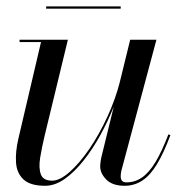

<svg xmlns="http://www.w3.org/2000/svg" viewBox="-20 -588 607 618"><path d="M125 10Q77 10 55.2 -10.8Q33.5 -31.5 31.5 -65.8Q29.5 -100 39 -141L112 -452.5H43V-460H198.5L124 -152.5Q114.5 -113 109.2 -80Q104 -47 111.5 -26.8Q119 -6.5 148 -6.5Q172.5 -6.5 204.2 -34.5Q236 -62.5 267.8 -109Q299.5 -155.5 325.8 -212.5Q352 -269.5 366.5 -327H372.5Q363.5 -288.5 345.5 -243.2Q327.5 -198 303 -153.2Q278.5 -108.5 249.2 -71.5Q220 -34.5 188.5 -12.2Q157 10 125 10ZM381 10Q342 10 322.2 -10Q302.5 -30 302.5 -52.5Q302.5 -58.5 303.8 -67.8Q305 -77 307 -85L399 -460H483.5L370.5 -38Q369.5 -33.5 369 -28.8Q368.5 -24 368.5 -20Q368.5 -1 387 -1Q414.5 -1 437.2 -16.8Q460 -32.5 480.5 -66.5Q501 -100.5 522 -155.5L528.5 -153Q507 -95.5 485.2 -59.5Q463.5 -23.5 438 -6.8Q412.5 10 381 10ZM128.5 -560V-567.5H368.5V-560Z"/></svg>

Font: Bodoni Moda 28pt
Style: Italic
Weight: 400
Italic angle: -13°
Designer: Owen Earl
Foundry: indestructible type
Version: Version 2.004